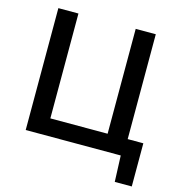

<svg xmlns="http://www.w3.org/2000/svg" viewBox="-123 -822 1017 1085"><g transform="rotate(15 385.0 -280.0)"><path d="M646.5 153 640.5 0H84.5V-713H202V-99.5H537V-713H654.5V-99.5H746V153Z"/></g></svg>

Font: Heraclito Medium
Style: Regular
Weight: 500
Designer: Kostas Bartsokas (font) & Cristiano Sobral (main changes)
Foundry: Kostas Bartsokas (font) & Cristiano Sobral (main changes)
Version: Version 1.00;July 8, 2020;FontCreator 13.0.0.2655 64-bit